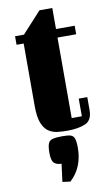

<svg xmlns="http://www.w3.org/2000/svg" viewBox="-104 -718 598 1062"><g transform="rotate(-10 195.0 -186.5)"><path d="M40 -550H90L198 -668H270V-550H375V-502H270V-50H327V-149H375V-76Q375 -19 336 -2Q297 15 232 15Q207 15 180 12Q153 9 130.5 -5.5Q108 -20 94 -54Q80 -88 80 -150V-502H40ZM275 119Q275 170 257.5 215Q240 260 202 295L158 289L171 189Q144 189 129.5 175.5Q115 162 115 119Q115 83 122 66Q129 49 148.5 44.5Q168 40 203 40Q232 40 247.5 44.5Q263 49 269 66Q275 83 275 119Z"/></g></svg>

Font: Unlock
Style: Regular
Weight: 400
Designer: Eduardo Rodriguez Tunni
Foundry: Eduardo Rodriguez Tunni
Version: Version 1.003; ttfautohint (v1.8.4.7-5d5b);gftools[0.9.23]